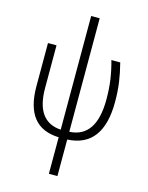

<svg xmlns="http://www.w3.org/2000/svg" viewBox="-143 -847 903 1173"><g transform="rotate(15 308.5 -261.0)"><path d="M338 -760H284V-41Q126 -51 126 -262V-532H72V-259Q72 1 284 7V238H338V7Q561 -4 561 -290Q561 -357 553 -413.5Q545 -470 529 -532H473Q490 -471 498 -414.5Q506 -358 506 -291Q506 -51 338 -42Z"/></g></svg>

Font: Noto Sans UI SemiCondensed Light
Style: Regular
Weight: 300
Width: 4
Designer: Monotype Design Team
Foundry: Monotype Imaging Inc.
Version: Version 1.901